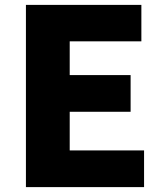

<svg xmlns="http://www.w3.org/2000/svg" viewBox="-20 -765 670 785"><path d="M86 0H569V-150H265V-308H514V-458H265V-596H558V-745H86Z"/></svg>

Font: Noto Sans TC Black
Style: Regular
Weight: 900
Designer: Ryoko NISHIZUKA 西塚涼子 (kana, bopomofo & ideographs); Paul D. Hunt (Latin, Greek & Cyrillic); Sandoll Communications 산돌커뮤니
Foundry: Adobe
Version: Version 2.004;hotconv 1.0.118;makeotfexe 2.5.65603